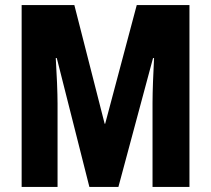

<svg xmlns="http://www.w3.org/2000/svg" viewBox="-20 -734 828 754"><path d="M331 0H445L581 -506H585C582 -445 579 -378 579 -330V0H724V-714H517L393 -248H391L272 -714H65V0H206V-327C206 -370 203 -441 199 -506H203Z"/></svg>

Font: Noto Sans Kannada ExtraCondensed ExtraBold
Style: Regular
Weight: 800
Width: 2
Designer: Jelle Bosma - Monotype Design Team
Foundry: Monotype Imaging Inc.
Version: Version 2.005